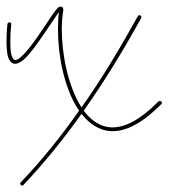

<svg xmlns="http://www.w3.org/2000/svg" viewBox="-20 -532 518 590"><path d="M166.5 -511.7H164.6C162.1 -510.7 160.2 -510.3 159.2 -509.3C153.8 -504.4 147.5 -496.1 138.7 -483.4C122.1 -459 98.6 -421.9 76.2 -392.6C64.9 -377.9 54.2 -365.7 44.9 -357.4C40 -353.5 36.1 -349.6 32.2 -348.6C28.3 -347.7 26.4 -347.2 24.4 -348.1C22.5 -349.1 20.5 -350.6 18.6 -354.5C16.6 -358.4 14.2 -364.3 13.2 -373C12.2 -380.4 11.7 -390.1 11.7 -401.4C11.7 -416 12.2 -434.6 14.6 -457V-457.5C14.6 -460.4 13.2 -463.4 10.3 -463.4H9.3C6.3 -463.4 2.9 -460.9 2.9 -458C0.5 -435.5 0 -417 0 -401.4C0 -389.6 1 -379.4 2 -371.1C2.9 -361.8 5.4 -354 8.3 -348.6C11.2 -343.3 15.6 -338.9 20.5 -336.9C25.4 -335 31.7 -335.9 36.6 -338.4C41.5 -340.8 46.9 -343.8 52.2 -348.1C63 -357.4 74.2 -371.1 85.4 -385.7C107.9 -416 131.3 -451.7 147.9 -476.1C152.8 -483.4 157.2 -490.2 161.1 -494.6C158.7 -478 158.2 -459.5 158.2 -439.9C158.2 -361.8 176.8 -266.1 216.8 -201.2C218.8 -198.2 221.2 -194.8 223.1 -191.9C168.9 -114.7 109.4 -40.5 43.9 28.3C43 29.3 42 30.3 42 32.2C42 34.2 43 35.2 43.9 36.1C44.9 37.1 45.9 38.1 47.9 38.1C49.8 38.1 51.3 37.1 52.2 36.1C117.2 -32.7 176.3 -106 230.5 -182.1C254.4 -151.9 284.7 -130.9 320.8 -128.9H326.2C368.7 -128.9 418 -153.8 475.6 -211.9C476.6 -212.9 477.5 -213.9 477.5 -215.8C477.5 -217.8 476.6 -219.2 475.6 -220.2C474.6 -221.2 473.1 -221.7 471.2 -221.7C469.2 -221.7 467.8 -221.2 466.8 -220.2C410.6 -163.1 364.3 -140.6 326.2 -140.6H321.3C287.6 -142.6 259.8 -161.6 237.3 -191.9C301.8 -283.2 359.4 -377.9 413.6 -476.1C414.6 -477.1 414.6 -478.5 414.6 -479.5C414.6 -481.9 413.1 -483.4 411.1 -484.4C410.2 -485.4 409.7 -485.4 408.7 -485.4H407.2C406.2 -484.4 404.3 -482.9 403.3 -481.9C350.1 -385.7 293.9 -291.5 230.5 -202.1C229.5 -204.1 228 -205.6 227.1 -207.5C189 -270 169.9 -364.7 169.9 -441.9C169.9 -461.4 171.4 -479 173.8 -495.6C174.8 -498 174.3 -500.5 174.3 -502.4C174.3 -504.4 173.8 -506.3 172.9 -508.8C171.9 -510.7 168.9 -511.7 166.5 -511.7Z"/></svg>

Font: Oshawa
Style: Regular
Weight: 400
Designer: Sadat Fauzi
Foundry: Intuisi Creative
Version: Version 001.000